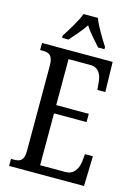

<svg xmlns="http://www.w3.org/2000/svg" viewBox="-136 -1004 772 1077"><g transform="rotate(15 249.5 -465.5)"><path d="M129 -784V-771H166C194 -804 228 -838 252 -877C276 -838 310 -804 338 -771H375V-784C350 -822 311 -886 294 -931H211C194 -886 154 -822 129 -784ZM28 0H463L468 -174H422L418 -132C412 -88 392 -49 341 -49H195V-350H384V-398H195V-665H322C371 -665 389 -626 392 -582L396 -540H442L438 -714H28V-673H45C78 -673 103 -664 103 -602V-107C103 -52 81 -41 45 -41H28Z"/></g></svg>

Font: Noto Serif Devanagari ExtraCondensed
Style: Regular
Weight: 400
Width: 2
Designer: Universal Thirst, Indian Type Foundry and the Monotype Design Team
Foundry: Monotype Imaging Inc.
Version: Version 2.004